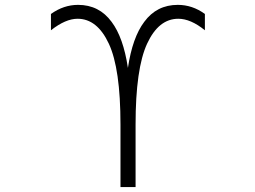

<svg xmlns="http://www.w3.org/2000/svg" viewBox="-20 -761 1040 782"><path d="M532.2 -253.9V1H470.7V-253.9Q470.7 -481.4 423.3 -583Q376 -684.6 295.9 -684.6Q247.1 -684.6 187.5 -637.7V-704.1Q239.3 -741.2 297.9 -741.2Q383.8 -741.2 434.6 -671.9Q482.4 -608.4 501 -484.4Q519.5 -608.4 567.4 -671.9Q618.2 -741.2 704.1 -741.2Q763.7 -741.2 814.5 -704.1V-637.7Q756.8 -684.6 706.1 -684.6Q626 -684.6 579.1 -583Q532.2 -481.4 532.2 -253.9Z"/></svg>

Font: GenEi Gothic M Light
Style: Regular
Weight: 300
Designer: o_tamon (Modified); [Source Han Sans]
Ryoko NISHIZUKA  (kana & ideographs); Paul D. Hunt (Latin, Greek & Cyrillic); Wenl
Version: Version 1.1a;Original Version 1.004